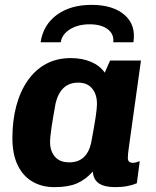

<svg xmlns="http://www.w3.org/2000/svg" viewBox="-20 -760 640 790"><path d="M204 10Q152 10 113 -13Q74 -36 52.5 -81Q31 -126 31 -192Q31 -264 47 -324Q63 -384 94 -428.5Q125 -473 169.5 -497Q214 -521 271 -521Q318 -521 354.5 -505.5Q391 -490 411 -461L433 -511H560L512 -167Q508 -141 507 -129Q506 -117 506 -109Q506 -100 511.5 -95Q517 -90 526 -90Q533 -90 540.5 -92Q548 -94 555 -97L543 -6Q527 1 504.5 5.5Q482 10 454 10Q410 10 387 -5.5Q364 -21 362 -54Q331 -20 295.5 -5Q260 10 204 10ZM265 -92Q301 -92 323.5 -112Q346 -132 355 -172Q368 -241 373.5 -278Q379 -315 379 -332Q379 -372 359 -396Q339 -420 302 -420Q265 -420 242 -398.5Q219 -377 209 -336Q198 -276 192 -236Q186 -196 186 -174Q186 -151 195 -132Q204 -113 221 -102.5Q238 -92 265 -92ZM147 -586Q158 -658 214 -699Q270 -740 357 -740Q444 -740 492 -699Q540 -658 529 -586H446Q450 -619 423.5 -639.5Q397 -660 349 -660Q301 -660 268 -639.5Q235 -619 230 -586Z"/></svg>

Font: Chivo Mono Medium
Style: Bold Italic
Weight: 700
Italic angle: -8.05°
Monospace: yes
Version: Version 1.008